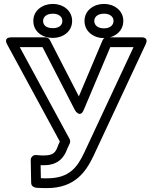

<svg xmlns="http://www.w3.org/2000/svg" viewBox="-20 -927 785 982"><path d="M207.3 -15C202.7 -15 193.7 -15.4 189 -15.6L187.7 -82.2C192.1 -82 192.9 -82 195.7 -82H205.1C274.7 -82 307.7 -119.4 324 -165.7L336.8 -193.6C340.1 -201 339.1 -210.2 336 -215.9L81 -686H197.5L363.3 -363.6C363.3 -363.6 389.2 -319.4 408.5 -365.3L544 -686H663L412.4 -149.7C376 -71.9 335.4 -15 220.5 -15ZM207.3 35H220.5C359.8 35 417.9 -45 457.6 -128.3L724.9 -700.4C743.4 -739.9 702.3 -736 702.3 -736H527.4C518.4 -736 508.4 -730.2 504.4 -720.7L383.3 -434L235 -722.4C231.1 -730.2 222.3 -736 212.8 -736H39C-7.1 -736 17 -699.1 17 -699.1L286.1 -203L278 -185.4C277.8 -184.8 277.4 -183.9 277.2 -183.1C265.1 -148.1 253.7 -132 205.1 -132H195.8C192.4 -132 189.1 -132.1 185.7 -132.4L173.6 -133.4C169.2 -133.8 165.6 -134 162.2 -134C147.7 -134 137 -121.9 137.2 -108.5L139.4 8.5C139.7 26.1 155.4 34 176 34C184 34 195.9 35 207.3 35ZM250.2 -783C215.6 -783 200.4 -798.9 200.4 -820C200.4 -839.8 217.1 -857 250.2 -857C282.5 -857 298.9 -839.8 298.9 -820C298.9 -799.1 283.4 -783 250.2 -783ZM250.2 -733C301.3 -733 348.9 -764.8 348.9 -820C348.9 -874.5 300.8 -907 250.2 -907C199.7 -907 150.4 -875.3 150.4 -820C150.4 -764 198.7 -733 250.2 -733ZM512 -782C478.6 -782 462.2 -799.1 462.2 -820C462.2 -839.8 478.9 -857 512 -857C544.3 -857 560.7 -839.8 560.7 -820C560.7 -799.4 544.1 -782 512 -782ZM512 -732C563.2 -732 610.7 -765.4 610.7 -820C610.7 -874.5 562.6 -907 512 -907C461.5 -907 412.2 -875.3 412.2 -820C412.2 -764.6 460.5 -732 512 -732Z"/></svg>

Font: Asimov
Style: WidOu
Weight: 500
Designer: Google
Version: Version 2.000980; 2014